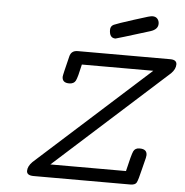

<svg xmlns="http://www.w3.org/2000/svg" viewBox="-55 -861 881 914"><g transform="rotate(5 385.0 -403.5)"><path d="M127.9 -65.9 663.1 -548.8H321.8Q308.6 -486.8 300.3 -470.5Q292 -454.1 269 -454.1Q235.8 -454.1 235.8 -482.9Q235.8 -490.7 258.8 -582Q265.6 -610.8 296.9 -610.8H738.8Q769.5 -610.8 770 -588.9Q770 -565.9 749 -544.9L213.9 -62H575.2Q593.3 -141.1 601.1 -158Q608.9 -174.8 629.9 -174.8H631.8Q666 -174.8 666 -146Q666 -143.1 664.1 -132.8Q659.2 -111.8 650.9 -80.1Q637.7 -23.9 630.9 -12Q624 0 601.1 0H139.2Q106 0 106 -22Q106 -43.9 127.9 -65.9ZM440.9 -725.1Q440.9 -743.2 456.5 -750.5Q472.2 -757.8 548.8 -782.2Q589.8 -795.4 616.2 -803.2Q630.4 -807.1 637.2 -807.1Q652.3 -807.1 660.6 -797.6Q668.9 -788.1 668.9 -773.9Q668.9 -747.1 633.8 -735.8Q473.6 -686 470.2 -686Q440.9 -686 440.9 -725.1Z"/></g></svg>

Font: CMU Typewriter Text Variable Width
Style: Italic
Weight: 500
Italic angle: -14.04°
Version: Version 0.7.0